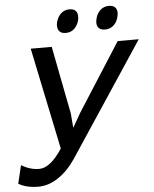

<svg xmlns="http://www.w3.org/2000/svg" viewBox="-113 -904 944 1174"><g transform="rotate(-5 358.5 -317.0)"><path d="M634.8 -629.9H764.2L304.2 64.9Q257.3 134.8 197.5 174.8Q137.7 214.8 75.2 214.8Q1.5 214.8 -46.9 186L-20 74.2Q33.2 106.9 89.8 106.9Q157.7 106.9 231 -5.9L101.1 -629.9H230L311 -212.9L317.9 -127.9H319.8L368.2 -212.9ZM404.8 -777.8Q396 -745.1 375 -726.1Q354 -707 323.2 -707Q292.5 -707 280.5 -726.3Q268.6 -745.6 275.9 -777.8Q284.7 -810.5 305.9 -829.8Q327.1 -849.1 357.9 -849.1Q388.7 -849.1 400.4 -830.1Q412.1 -811 404.8 -777.8ZM646 -777.8Q638.7 -745.6 616.9 -726.3Q595.2 -707 564.9 -707Q533.2 -707 521.2 -726.3Q509.3 -745.6 518.1 -777.8Q525.4 -810.1 547.4 -829.6Q569.3 -849.1 600.1 -849.1Q630.9 -849.1 642.8 -829.8Q654.8 -810.5 646 -777.8Z"/></g></svg>

Font: Sinkin Sans 500 Medium Italic
Style: Regular
Weight: 500
Italic angle: -112°
Designer: Keith Bates
Foundry: K-Type
Version: Sinkin Sans (version 1.0)  by Keith Bates   •   © 2014   www